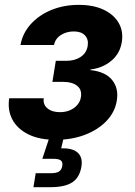

<svg xmlns="http://www.w3.org/2000/svg" viewBox="-20 -573 559 797"><path d="M211.3 7.4Q142.8 7.4 97.1 -15.6Q51.3 -38.6 31 -77.6Q10.8 -116.6 18.2 -165.1H161.6Q157.9 -139.1 176.9 -123.3Q195.9 -107.4 228.8 -107.4Q252 -107.4 270.6 -115.4Q289.2 -123.5 301.1 -137.6Q313 -151.7 315.8 -169.4Q321.1 -199.9 300.6 -216.5Q280.2 -233.2 240.6 -233.2H197.5L211.7 -320.5H254.8Q290.8 -320.5 315.2 -337Q339.6 -353.5 344.1 -383.1Q348.2 -409.3 332.8 -425.9Q317.4 -442.5 286.4 -442.5Q255.7 -442.5 232.5 -427.4Q209.3 -412.3 204.3 -386.3H65.1Q73.7 -434.7 107.3 -472.3Q140.9 -509.9 192.5 -531.3Q244.2 -552.8 307 -552.8Q367.6 -552.8 410.2 -532.7Q452.9 -512.5 472.9 -477.4Q493 -442.3 485.4 -397Q477.3 -349.2 440.8 -319.6Q404.2 -289.9 355.6 -284.8L355.3 -282.2Q418.6 -275.1 446 -240.2Q473.4 -205.4 464.8 -154.9Q457 -107.4 422 -70.8Q387 -34.2 332.6 -13.4Q278.1 7.4 211.3 7.4ZM118.8 204.1 128.2 146H190.3Q213.7 146 224.8 139Q235.8 132.1 238.5 116.1Q241.2 100.1 232.8 93.2Q224.4 86.2 200.5 86.2H155.7L191.3 -21.3H247.7L244 0L234 43Q280.4 40.8 302.3 60.5Q324.2 80.3 317.9 118.8Q310.5 164.1 279.8 184.1Q249.1 204.1 187.2 204.1Z"/></svg>

Font: Inter
Style: Italic
Weight: 400
Italic angle: -9.3988°
Designer: Rasmus Andersson
Foundry: rsms
Version: Version 4.001;git-66647c0bb